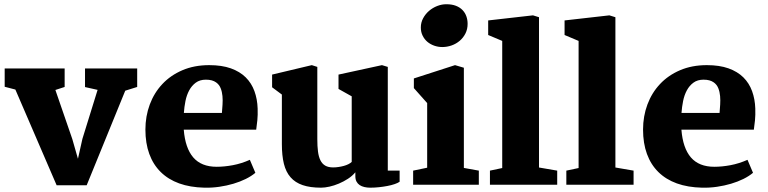

<svg xmlns="http://www.w3.org/2000/svg" viewBox="-20 -868 3610 902"><path d="M52.2 -447.3 2 -460.4V-546.4H283.7V-459.5L240.2 -445.3L319.8 -214.4L346.2 -122.1L367.2 -215.8L438.5 -445.8L379.4 -459V-546.4H624.5V-459.5L568.4 -441.9L387.2 2.4H246.1Z M663.1 -259.3Q663.1 -321.8 683.6 -377Q704.1 -432.1 742.7 -473.1Q781.2 -514.2 836.9 -538.1Q892.6 -562 962.9 -562Q1022 -562 1064.5 -546.9Q1106.9 -531.7 1134.3 -504.6Q1161.6 -477.5 1175.3 -439.9Q1189 -402.3 1190.4 -357.9Q1191.4 -327.1 1189 -303.2Q1186.5 -279.3 1183.6 -258.8H843.3Q850.1 -172.4 887.9 -128.4Q925.8 -84.5 998 -84.5Q1033.7 -84.5 1074 -92Q1114.3 -99.6 1153.8 -117.2L1179.7 -56.2Q1161.1 -40.5 1134.5 -27.3Q1107.9 -14.2 1076.7 -4.9Q1045.4 4.4 1010.5 9.5Q975.6 14.6 939.9 13.7Q873.5 12.2 822 -6.3Q770.5 -24.9 735.1 -59.8Q699.7 -94.7 681.4 -144.8Q663.1 -194.8 663.1 -259.3ZM1022.5 -337.4Q1023.9 -355.5 1025.4 -376.2Q1026.9 -397 1025.1 -416.7Q1023.4 -436.5 1016.6 -453.6Q1009.8 -470.7 995.1 -481Q986.3 -487.3 974.6 -490.5Q962.9 -493.7 947.3 -493.7Q918.9 -493.7 899.9 -479.7Q880.9 -465.8 868.9 -443.6Q856.9 -421.4 851.3 -393.6Q845.7 -365.7 843.8 -337.4Z M1304.2 -423.8 1258.3 -458V-517.6L1444.8 -562L1470.7 -553.7V-213.9Q1470.7 -180.7 1473.9 -156Q1477.1 -131.3 1485.4 -114.7Q1493.7 -98.1 1508.1 -89.8Q1522.5 -81.5 1545.4 -81.5Q1557.6 -81.5 1570.6 -83.5Q1583.5 -85.4 1595.2 -88.6Q1606.9 -91.8 1616.7 -96.7Q1626.5 -101.6 1632.3 -107.4V-415.5L1570.3 -450.2V-517.6L1774.4 -562L1801.8 -553.7V-66.4H1857.4V-14.2Q1849.1 -8.3 1834.2 -3.2Q1819.3 2 1800.3 5.6Q1781.2 9.3 1760.3 11.5Q1739.3 13.7 1719.2 13.7Q1704.6 13.7 1691.9 10.7Q1679.2 7.8 1669.7 1.5Q1660.2 -4.9 1654.8 -15.1Q1649.4 -25.4 1649.4 -40V-58.6Q1635.3 -41.5 1615 -28.3Q1594.7 -15.1 1572.3 -5.6Q1549.8 3.9 1527.8 8.8Q1505.9 13.7 1488.3 13.7Q1437 13.7 1401.9 1.7Q1366.7 -10.3 1345 -35.2Q1323.2 -60.1 1313.7 -98.6Q1304.2 -137.2 1304.2 -190.9Z M2057.6 -647Q2038.6 -647 2020.3 -653.3Q2002 -659.7 1988 -671.4Q1974.1 -683.1 1965.6 -700.2Q1957 -717.3 1957 -738.8Q1957 -762.2 1967.8 -782.2Q1978.5 -802.2 1995.6 -816.9Q2012.7 -831.5 2033.9 -839.8Q2055.2 -848.1 2076.7 -848.1Q2103 -848.1 2121.8 -840.8Q2140.6 -833.5 2152.8 -820.8Q2165 -808.1 2170.9 -791.5Q2176.8 -774.9 2176.8 -755.9Q2176.8 -731 2166.7 -710.9Q2156.7 -690.9 2139.9 -676.5Q2123 -662.1 2101.6 -654.5Q2080.1 -647 2057.6 -647ZM1920.9 -66.4 1986.8 -80.1V-383.8L1924.3 -454.1V-499.5L2117.7 -562L2159.2 -549.8V-79.1L2229.5 -66.4V0H1920.9Z M2281.7 -66.4 2339.4 -78.6V-675.8L2273.4 -703.6V-772L2483.9 -795.9L2512.2 -787.1V-81.1L2597.7 -66.4V0H2281.7Z M2640.6 -66.4 2698.2 -78.6V-675.8L2632.3 -703.6V-772L2842.8 -795.9L2871.1 -787.1V-81.1L2956.5 -66.4V0H2640.6Z M3001 -259.3Q3001 -321.8 3021.5 -377Q3042 -432.1 3080.6 -473.1Q3119.1 -514.2 3174.8 -538.1Q3230.5 -562 3300.8 -562Q3359.9 -562 3402.3 -546.9Q3444.8 -531.7 3472.2 -504.6Q3499.5 -477.5 3513.2 -439.9Q3526.9 -402.3 3528.3 -357.9Q3529.3 -327.1 3526.9 -303.2Q3524.4 -279.3 3521.5 -258.8H3181.2Q3188 -172.4 3225.8 -128.4Q3263.7 -84.5 3335.9 -84.5Q3371.6 -84.5 3411.9 -92Q3452.1 -99.6 3491.7 -117.2L3517.6 -56.2Q3499 -40.5 3472.4 -27.3Q3445.8 -14.2 3414.6 -4.9Q3383.3 4.4 3348.4 9.5Q3313.5 14.6 3277.8 13.7Q3211.4 12.2 3159.9 -6.3Q3108.4 -24.9 3073 -59.8Q3037.6 -94.7 3019.3 -144.8Q3001 -194.8 3001 -259.3ZM3360.4 -337.4Q3361.8 -355.5 3363.3 -376.2Q3364.7 -397 3363 -416.7Q3361.3 -436.5 3354.5 -453.6Q3347.7 -470.7 3333 -481Q3324.2 -487.3 3312.5 -490.5Q3300.8 -493.7 3285.2 -493.7Q3256.8 -493.7 3237.8 -479.7Q3218.8 -465.8 3206.8 -443.6Q3194.8 -421.4 3189.2 -393.6Q3183.6 -365.7 3181.6 -337.4Z"/></svg>

Font: Merriweather
Style: Heavy
Weight: 900
Version: Version 1.003